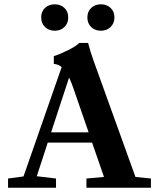

<svg xmlns="http://www.w3.org/2000/svg" viewBox="-20 -877 753 897"><path d="M451.2 -733.4Q424.3 -733.4 406.2 -750.5Q388.2 -767.6 388.2 -795.9Q388.2 -823.2 406.2 -840.1Q424.3 -856.9 451.2 -856.9Q478.5 -856.9 496.6 -840.1Q514.6 -823.2 514.6 -795.9Q514.6 -768.1 496.6 -750.7Q478.5 -733.4 451.2 -733.4ZM235.8 -733.4Q208.5 -733.4 190.4 -750.7Q172.4 -768.1 172.4 -795.9Q172.4 -823.2 190.4 -840.1Q208.5 -856.9 235.8 -856.9Q262.7 -856.9 280.8 -840.1Q298.8 -823.2 298.8 -795.9Q298.8 -767.6 280.8 -750.5Q262.7 -733.4 235.8 -733.4ZM17.6 0V-43L89.8 -52.7L268.1 -563.5Q252.9 -576.7 231.4 -578.6V-614.7Q258.3 -623 297.9 -642.6Q337.4 -662.1 349.6 -676.3H391.6Q402.8 -632.8 416 -596.7L612.8 -50.3L685.1 -43V0H383.8V-43L465.8 -50.3L410.2 -210.9H203.1L151.9 -53.7L241.7 -43V0ZM322.3 -466.3Q312.5 -494.6 302.7 -514.6L218.8 -258.8H394Z"/></svg>

Font: Elstob 6pt SemiBold
Style: Regular
Weight: 600
Designer: Peter S. Baker
Version: Version 1.015